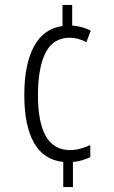

<svg xmlns="http://www.w3.org/2000/svg" viewBox="-20 -744 460 774"><path d="M271 -641Q313 -638 346 -620L328 -574Q312 -583 294.5 -587.5Q277 -592 262 -592Q194 -592 163.5 -531Q133 -470 133 -361Q133 -139 262 -139Q283 -139 303.5 -144.5Q324 -150 344 -159V-111Q331 -104 313 -98.5Q295 -93 274 -91V10H235V-91Q155 -100 116.5 -169Q78 -238 78 -361Q78 -485 117 -557Q156 -629 232 -639V-724H271Z"/></svg>

Font: Noto Sans Khmer ExtraCondensed Light
Style: Regular
Weight: 300
Width: 2
Designer: Danh Hong and the Monotype Design Team
Foundry: Monotype Imaging Inc.
Version: Version 2.004; ttfautohint (v1.8.4.7-5d5b)